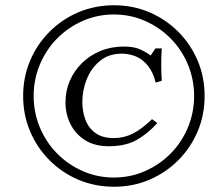

<svg xmlns="http://www.w3.org/2000/svg" viewBox="-20 -700 837 730"><path d="M413 -25Q476 -25 531.5 -49.5Q587 -74 629 -116.5Q671 -159 694.5 -215.5Q718 -272 718 -335Q718 -398 694.5 -454.5Q671 -511 629 -553.5Q587 -596 531.5 -620.5Q476 -645 413 -645Q350 -645 294.5 -620.5Q239 -596 197 -553.5Q155 -511 131.5 -454.5Q108 -398 108 -335Q108 -272 131.5 -215.5Q155 -159 197 -116.5Q239 -74 294.5 -49.5Q350 -25 413 -25ZM413 10Q341 10 278.5 -16.5Q216 -43 168.5 -90.5Q121 -138 94.5 -200.5Q68 -263 68 -335Q68 -407 94.5 -469.5Q121 -532 168.5 -579.5Q216 -627 278.5 -653.5Q341 -680 413 -680Q485 -680 547.5 -653.5Q610 -627 657.5 -579.5Q705 -532 731.5 -469.5Q758 -407 758 -335Q758 -263 731.5 -200.5Q705 -138 657.5 -90.5Q610 -43 547.5 -16.5Q485 10 413 10ZM413 -175Q451 -175 485 -192Q519 -209 558 -247L578 -232Q540 -190 498 -167Q456 -144 394 -144H393Q340 -144 303.5 -167Q267 -190 248 -228Q229 -266 229 -311Q229 -355 245.5 -393Q262 -431 292 -460.5Q322 -490 362.5 -506.5Q403 -523 451 -523Q486 -523 508.5 -514Q531 -505 553 -489L571 -516H595Q593 -482 593 -453.5Q593 -425 595 -393L572 -386Q562 -426 542 -450.5Q522 -475 496.5 -485.5Q471 -496 443 -496Q393 -496 359.5 -468Q326 -440 309.5 -398Q293 -356 293 -313Q293 -277 304.5 -245.5Q316 -214 342.5 -194.5Q369 -175 413 -175Z"/></svg>

Font: Brygada 1918
Style: Italic
Weight: 400
Italic angle: -8°
Designer: Mateusz Machalski | Borys Kosmynka | Przemek Hoffer
Foundry: NIEPODLEGLA 2018
Version: Version 3.006